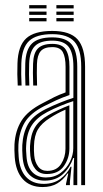

<svg xmlns="http://www.w3.org/2000/svg" viewBox="-20 -729 405 756"><path d="M299.8 0V-466Q299.8 -534.8 273.4 -564.6Q247 -594.5 186 -594.5Q123 -594.5 94.6 -567.8Q66.2 -541 64 -479.5Q63.2 -459.5 63.5 -436.8Q63.8 -414 65 -392.2H49.8Q48.5 -415 48.2 -436.9Q48 -458.8 48.8 -480Q51 -548.2 83 -577.8Q115 -607.2 186 -607.2Q255.2 -607.2 285.1 -574.4Q315 -541.5 315 -466V0ZM269.2 0V-37.2L271.8 -107H268.5Q255.2 -68.8 227.5 -43.2Q199.8 -17.8 156 -17.8Q117.8 -17.8 94.8 -42Q71.8 -66.2 68.8 -112.8Q68 -126 67.6 -136.8Q67.2 -147.5 67.8 -157.8Q70.5 -205.2 90 -239.8Q109.5 -274.2 160 -299.5Q187.5 -313.2 217.2 -325.1Q247 -337 269 -343.8V-466Q269 -521 249.9 -545Q230.8 -569 186 -569Q139 -569 117.8 -547.9Q96.5 -526.8 94.8 -478.2Q94 -458.8 94.2 -436.1Q94.5 -413.5 95.5 -392.2H80.2Q79.2 -414.2 79 -437.1Q78.8 -460 79.5 -478.8Q81.2 -534 106.1 -557.9Q131 -581.8 186 -581.8Q238.8 -581.8 261.5 -554.9Q284.2 -528 284.2 -466V0ZM147.8 7.5Q98.2 7.5 70.1 -23.4Q42 -54.2 38 -110.5Q36 -139.2 37 -160.5Q40.2 -214.5 64.6 -253.6Q89 -292.8 148.8 -323.2Q174.5 -337 194.1 -346.8Q213.8 -356.5 238.2 -365.2V-466Q238.2 -503.5 227.5 -523.5Q216.8 -543.5 186 -543.5Q153.8 -543.5 140.1 -527.4Q126.5 -511.2 125.5 -476.8Q125 -462 125 -440.8Q125 -419.5 126 -392.2H110.8Q109.8 -421.2 109.6 -441.4Q109.5 -461.5 110.2 -478Q111.5 -520.5 129.5 -538.4Q147.5 -556.2 186 -556.2Q224.8 -556.2 239.1 -533.5Q253.5 -510.8 253.5 -466V-354.8Q225.5 -345.2 201.2 -334.1Q177 -323 154 -311.2Q99 -283.2 77.2 -246.5Q55.5 -209.8 52.5 -159.2Q52 -147.5 52.2 -136.2Q52.5 -125 53.5 -111.8Q57 -60 82.5 -32.5Q108 -5 152 -5Q190.5 -5 217 -24Q243.5 -43 258 -72.5H261.5L255.2 -13.2V0H239.8V-4.5L248.8 -46H246Q228.8 -20.5 205 -6.5Q181.2 7.5 147.8 7.5ZM161 -30.2Q194.5 -30.2 218.5 -48Q242.5 -65.8 255.5 -92.4Q268.5 -119 268.5 -145.5V-330.8Q245.5 -323.5 218 -312.1Q190.5 -300.8 165.8 -287.8Q124.5 -265.8 104.9 -235.2Q85.2 -204.8 83 -155Q82.2 -144 82.9 -134.2Q83.5 -124.5 84.2 -114.2Q86.8 -72.5 107.1 -51.4Q127.5 -30.2 161 -30.2ZM164.2 -43.8Q135 -43.8 118.9 -63.8Q102.8 -83.8 99.5 -115.2Q97.5 -137.5 98.2 -154Q100.5 -199.2 117.4 -227.2Q134.2 -255.2 171 -276Q188.2 -286 210.2 -296.2Q232.2 -306.5 253.2 -314.5V-144Q253.2 -106.2 231.5 -75Q209.8 -43.8 164.2 -43.8ZM166.2 -56.2Q203 -56.2 220.4 -83.1Q237.8 -110 237.8 -143V-297.2Q221 -290 205.9 -281.9Q190.8 -273.8 176.2 -264.2Q144 -244 129.4 -219.6Q114.8 -195.2 113.8 -154Q113 -135.5 114.8 -116.8Q117 -91.2 129.8 -73.8Q142.5 -56.2 166.2 -56.2ZM202 -696V-708.8H270V-696ZM95 -696V-708.8H163.2V-696ZM95 -670.5V-683.2H163.2V-670.5ZM202 -670.5V-683.2H270V-670.5ZM95 -645V-657.8H163.2V-645ZM202 -645V-657.8H270V-645Z"/></svg>

Font: Big Shoulders Inline Display Medium
Style: Regular
Weight: 500
Designer: Patric King
Foundry: XO Type Co
Version: Version 1.000